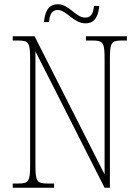

<svg xmlns="http://www.w3.org/2000/svg" viewBox="-20 -885 651 905"><path d="M383 -775C433 -775 444 -819 448 -857H423C420 -828 413 -802 382 -802C336 -802 307 -865 252 -865C201 -865 191 -817 187 -781H211C214 -811 221 -838 252 -838C294 -838 326 -775 383 -775ZM40 0H235V-20H203C153 -20 147 -31 147 -108V-643L473 0H498V-606C498 -683 504 -694 554 -694H578V-714H385V-694H417C467 -694 473 -683 473 -606V-63L143 -714H40V-694H66C116 -694 122 -683 122 -606V-108C122 -31 116 -20 66 -20H40Z"/></svg>

Font: Noto Serif Bengali Condensed Thin
Style: Regular
Weight: 100
Width: 3
Designer: Juan Bruce, Universal Thirst, Indian Type Foundry and the Monotype Design Team.
Foundry: Monotype Imaging Inc.
Version: Version 2.003